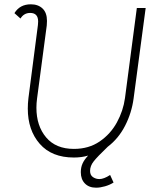

<svg xmlns="http://www.w3.org/2000/svg" viewBox="-20 -721 745 891"><path d="M480 -40Q432 6 415 27.5Q398 49 398 72Q398 92 411.5 101Q425 110 441 110Q462 110 491 91L507 126Q490 137 467.5 143.5Q445 150 426 150Q393 150 374 130.5Q355 111 355 78Q355 56 363 38Q371 20 389 1Q359 10 323 10Q220 10 164.5 -53.5Q109 -117 109 -217Q109 -241 112 -266L156 -605Q157 -611 157 -621Q157 -661 120 -661Q91 -661 75 -635L47 -660Q72 -701 123 -701Q157 -701 177.5 -681.5Q198 -662 198 -624Q198 -610 197 -603L152 -264Q149 -242 149 -221Q149 -137 194 -83.5Q239 -30 323 -30Q392 -30 442.5 -64.5Q493 -99 522.5 -153Q552 -207 560 -266L615 -684H656L600 -264Q591 -197 560.5 -137.5Q530 -78 480 -40Z"/></svg>

Font: Bellota Light
Style: Italic
Weight: 300
Italic angle: -7.5°
Designer: Kemie Guaida
Foundry: Kemie Guaida
Version: Version 4.001